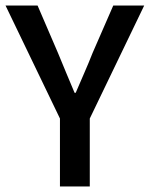

<svg xmlns="http://www.w3.org/2000/svg" viewBox="-24 -675 542 695"><path d="M193 -246V0H301V-246L498 -655H386L311 -483C292 -434 271 -389 250 -339H246C225 -389 206 -434 186 -483L112 -655H-4Z"/></svg>

Font: Cambridge Sans Medium
Style: Regular
Weight: 500
Version: Version 2.020;PS 002.020;hotconv 1.0.88;makeotf.lib2.5.64775